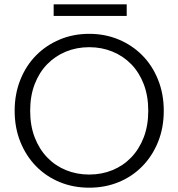

<svg xmlns="http://www.w3.org/2000/svg" viewBox="-20 -864 828 891"><path d="M740 -350Q740 -271 713.5 -205.5Q687 -140 640.5 -92.5Q594 -45 531 -19Q468 7 394 7Q320 7 257 -19Q194 -45 147.5 -92.5Q101 -140 74.5 -205.5Q48 -271 48 -350Q48 -428 74.5 -494Q101 -560 147.5 -607Q194 -654 257 -680.5Q320 -707 394 -707Q468 -707 531 -680.5Q594 -654 640.5 -607Q687 -560 713.5 -494Q740 -428 740 -350ZM120 -350Q120 -281 141 -226.5Q162 -172 199 -133.5Q236 -95 286 -74.5Q336 -54 394 -54Q452 -54 502 -74.5Q552 -95 589 -133.5Q626 -172 647 -226.5Q668 -281 668 -350Q668 -419 647 -473.5Q626 -528 589 -566Q552 -604 502 -624.5Q452 -645 394 -645Q336 -645 286 -624.5Q236 -604 199 -566Q162 -528 141 -473.5Q120 -419 120 -350ZM229 -844H568V-790H229Z"/></svg>

Font: SVN-Poppins Light
Style: Regular
Weight: 300
Designer: Ninad Kale (Devanagari), Jonny Pinhorn (Latin)
Foundry: Indian Type Foundry
Version: Version 3.002 2017; ttfautohint (v1.8.3)